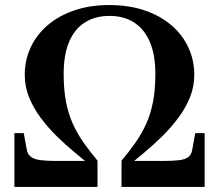

<svg xmlns="http://www.w3.org/2000/svg" viewBox="-20 -740 867 760"><path d="M413 -720Q336 -720 274.5 -699Q213 -678 169 -640.5Q125 -603 101.5 -552.5Q78 -502 78 -444Q78 -397 95 -355Q112 -313 140.5 -274.5Q169 -236 204 -201.5Q239 -167 276 -136.5Q313 -106 347 -78L336 -103H198Q165 -103 141 -106Q117 -109 104 -118Q91 -127 87 -143L74 -213H37V0H366V-104Q335 -141 310.5 -176Q286 -211 268.5 -249.5Q251 -288 241.5 -336Q232 -384 232 -448Q232 -522 253 -573Q274 -624 315 -650.5Q356 -677 413 -677Q471 -677 511.5 -650.5Q552 -624 573.5 -573Q595 -522 595 -448Q595 -384 585.5 -336Q576 -288 558.5 -249.5Q541 -211 516.5 -176Q492 -141 461 -104V0H790V-213H753L740 -143Q737 -127 725 -118Q713 -109 689.5 -106Q666 -103 628 -103H490L480 -78Q514 -105 551 -136Q588 -167 623 -201.5Q658 -236 686.5 -274.5Q715 -313 732 -355Q749 -397 749 -444Q749 -502 725.5 -552.5Q702 -603 658 -640.5Q614 -678 552 -699Q490 -720 413 -720Z"/></svg>

Font: Roboto Serif 144pt SemiBold
Style: Regular
Weight: 600
Version: Version 1.008